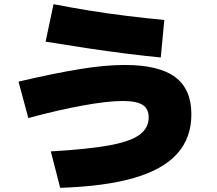

<svg xmlns="http://www.w3.org/2000/svg" viewBox="-20 -827 1040 922"><path d="M224 -100Q399 -110 502 -128.5Q605 -147 649.5 -179.5Q694 -212 694 -263Q694 -305 664.5 -323.5Q635 -342 569 -342Q532 -342 484 -336.5Q436 -331 378.5 -320.5Q321 -310 255 -295Q189 -280 116 -260L69 -435Q158 -456 232 -471Q306 -486 368 -496Q430 -506 482 -510.5Q534 -515 580 -515Q743 -515 821 -457Q899 -399 899 -278Q899 -165 831 -89Q763 -13 623.5 27.5Q484 68 269 75ZM752 -551Q679 -558 587 -569.5Q495 -581 395.5 -596Q296 -611 199 -627L237 -807Q313 -792 404.5 -777Q496 -762 590.5 -750.5Q685 -739 769 -731Z"/></svg>

Font: M PLUS 2 Thin Black
Style: Regular
Weight: 900
Version: Version 1.001